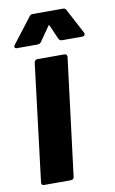

<svg xmlns="http://www.w3.org/2000/svg" viewBox="-82 -745 471 789"><g transform="rotate(-10 154.0 -350.0)"><path d="M24 -573H110C116 -573 122 -575 126 -581L167 -640C169 -644 171 -644 173 -640L199 -581C202 -575 207 -573 213 -573H297C306 -573 311 -580 307 -588L252 -692C250 -697 245 -700 239 -700H112C106 -700 101 -697 98 -692L18 -588C12 -580 15 -573 24 -573ZM36 0H149C156 0 162 -5 162 -12L223 -502C224 -509 219 -514 212 -514H99C92 -514 87 -509 86 -502L26 -12C25 -5 29 0 36 0Z"/></g></svg>

Font: Barlow Semi Condensed
Style: Bold Italic
Weight: 700
Width: 4
Italic angle: -7°
Designer: Jeremy Tribby
Foundry: Tribby Type
Version: Version 1.422;hotconv 1.0.109;makeotfexe 2.5.65596